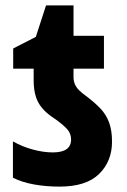

<svg xmlns="http://www.w3.org/2000/svg" viewBox="-20 -683 470 713"><path d="M201 10Q151 10 106.5 2Q62 -6 28 -23V-158Q63 -138 102.5 -127.5Q142 -117 176 -117Q244 -117 244 -165Q244 -188 228 -205Q212 -222 182 -243Q140 -270 122.5 -302Q105 -334 105 -385V-428H29V-503L113 -546L151 -663H253V-550H366V-428H253V-396Q253 -378 262 -362.5Q271 -347 299 -327Q331 -303 352.5 -280.5Q374 -258 385 -228.5Q396 -199 396 -157Q396 -84 348 -37Q300 10 201 10Z"/></svg>

Font: Noto Sans Condensed ExtraBold
Style: Regular
Weight: 800
Width: 3
Designer: Monotype Design Team
Foundry: Monotype Imaging Inc.
Version: Version 2.013; ttfautohint (v1.8.4.7-5d5b)